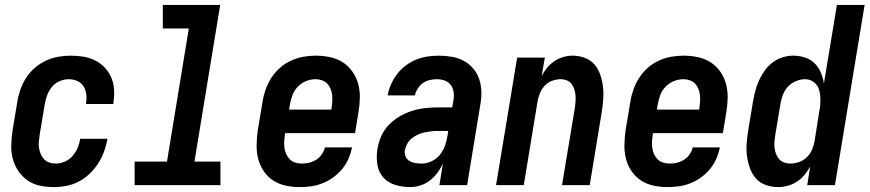

<svg xmlns="http://www.w3.org/2000/svg" viewBox="-20 -755 3546 783"><path d="M200 8Q170 8 142 2Q114 -4 92 -19.5Q70 -35 54.5 -58Q39 -81 32 -108Q25 -135 26 -164Q27 -193 31 -222L51 -342Q55 -367 64 -392Q73 -417 87.5 -439Q102 -461 123 -479Q144 -497 168 -508Q192 -519 217.5 -523.5Q243 -528 268 -528Q294 -528 319.5 -524Q345 -520 367 -509Q389 -498 406 -480.5Q423 -463 433 -440.5Q443 -418 445 -392.5Q447 -367 443 -340L442 -331H331V-336Q334 -354 331.5 -372Q329 -390 320 -404Q311 -418 294.5 -425Q278 -432 260 -432Q241 -432 222 -423.5Q203 -415 190.5 -399Q178 -383 171.5 -364.5Q165 -346 162 -327L142 -207Q140 -193 138.5 -179Q137 -165 139 -152Q141 -139 146 -127Q151 -115 160 -105.5Q169 -96 181.5 -92Q194 -88 208 -88Q226 -88 244.5 -96Q263 -104 276 -119Q289 -134 296.5 -152Q304 -170 307 -188V-189H418V-187Q413 -161 404 -136Q395 -111 380 -88Q365 -65 345 -46Q325 -27 301 -14.5Q277 -2 251 3Q225 8 200 8Z M879 0H529V-96H661L750 -639H644V-735H878L773 -96H879Z M1203 8Q1173 8 1145 2Q1117 -4 1094 -19Q1071 -34 1055.5 -57Q1040 -80 1033 -107Q1026 -134 1026.5 -163.5Q1027 -193 1031 -222L1051 -342Q1055 -367 1064 -392Q1073 -417 1087.5 -439Q1102 -461 1122.5 -479Q1143 -497 1167.5 -508Q1192 -519 1217 -523.5Q1242 -528 1267 -528Q1297 -528 1325.5 -522Q1354 -516 1377 -501.5Q1400 -487 1416.5 -464Q1433 -441 1440.5 -413.5Q1448 -386 1447.5 -356.5Q1447 -327 1442 -298L1428 -212H1143L1142 -207Q1140 -193 1139 -179Q1138 -165 1140 -151.5Q1142 -138 1147.5 -126Q1153 -114 1162 -105Q1171 -96 1184 -92Q1197 -88 1211 -88Q1226 -88 1241 -91.5Q1256 -95 1269.5 -103.5Q1283 -112 1292.5 -126Q1302 -140 1305 -154H1416Q1411 -131 1401.5 -108.5Q1392 -86 1376 -66.5Q1360 -47 1339.5 -32Q1319 -17 1296.5 -8Q1274 1 1250 4.5Q1226 8 1203 8ZM1159 -308H1331L1332 -313Q1334 -327 1335 -340.5Q1336 -354 1334.5 -367.5Q1333 -381 1328 -393Q1323 -405 1314.5 -414Q1306 -423 1293 -427.5Q1280 -432 1267 -432Q1247 -432 1227.5 -424Q1208 -416 1193.5 -400.5Q1179 -385 1172 -365.5Q1165 -346 1162 -327Z M1652 8Q1621 8 1591.5 -1Q1562 -10 1543 -31.5Q1524 -53 1519 -83.5Q1514 -114 1519 -146Q1523 -172 1534 -198Q1545 -224 1564.5 -244.5Q1584 -265 1608.5 -279.5Q1633 -294 1659.5 -302.5Q1686 -311 1712.5 -314Q1739 -317 1765 -317H1824L1829 -345Q1832 -362 1830 -378.5Q1828 -395 1818.5 -408Q1809 -421 1793.5 -426.5Q1778 -432 1761 -432Q1747 -432 1732 -428.5Q1717 -425 1704.5 -416Q1692 -407 1683.5 -393.5Q1675 -380 1672 -366H1561V-367Q1565 -389 1575 -411.5Q1585 -434 1600 -453.5Q1615 -473 1635 -488Q1655 -503 1677.5 -512Q1700 -521 1723.5 -524.5Q1747 -528 1769 -528Q1796 -528 1822.5 -523.5Q1849 -519 1871 -507Q1893 -495 1909.5 -476Q1926 -457 1934 -433Q1942 -409 1943 -382.5Q1944 -356 1939 -329L1885 0H1772L1786 -87Q1777 -68 1763.5 -50Q1750 -32 1732.5 -18.5Q1715 -5 1694 1.5Q1673 8 1652 8ZM1701 -88Q1721 -88 1741.5 -98Q1762 -108 1775 -125Q1788 -142 1795 -162Q1802 -182 1805 -202L1808 -221H1765Q1752 -221 1738.5 -219.5Q1725 -218 1711 -215Q1697 -212 1684 -206Q1671 -200 1659.5 -191Q1648 -182 1641 -169Q1634 -156 1631 -143Q1629 -129 1634 -117Q1639 -105 1650 -98.5Q1661 -92 1674 -90Q1687 -88 1701 -88Z M2003 0 2089 -520H2202L2189 -445Q2198 -463 2211 -478.5Q2224 -494 2241 -505.5Q2258 -517 2277 -522.5Q2296 -528 2315 -528Q2341 -528 2365 -519Q2389 -510 2404.5 -492Q2420 -474 2428 -450Q2436 -426 2439 -401Q2442 -376 2440 -350Q2438 -324 2434 -298L2385 0H2272L2324 -313Q2326 -326 2327 -339.5Q2328 -353 2327 -366Q2326 -379 2322 -391Q2318 -403 2311 -412.5Q2304 -422 2292 -427Q2280 -432 2267 -432Q2249 -432 2231.5 -425.5Q2214 -419 2201.5 -405.5Q2189 -392 2182 -375Q2175 -358 2172 -340L2116 0Z M2703 8Q2673 8 2645 2Q2617 -4 2594 -19Q2571 -34 2555.5 -57Q2540 -80 2533 -107Q2526 -134 2526.5 -163.5Q2527 -193 2531 -222L2551 -342Q2555 -367 2564 -392Q2573 -417 2587.5 -439Q2602 -461 2622.5 -479Q2643 -497 2667.5 -508Q2692 -519 2717 -523.5Q2742 -528 2767 -528Q2797 -528 2825.5 -522Q2854 -516 2877 -501.5Q2900 -487 2916.5 -464Q2933 -441 2940.5 -413.5Q2948 -386 2947.5 -356.5Q2947 -327 2942 -298L2928 -212H2643L2642 -207Q2640 -193 2639 -179Q2638 -165 2640 -151.5Q2642 -138 2647.5 -126Q2653 -114 2662 -105Q2671 -96 2684 -92Q2697 -88 2711 -88Q2726 -88 2741 -91.5Q2756 -95 2769.5 -103.5Q2783 -112 2792.5 -126Q2802 -140 2805 -154H2916Q2911 -131 2901.5 -108.5Q2892 -86 2876 -66.5Q2860 -47 2839.5 -32Q2819 -17 2796.5 -8Q2774 1 2750 4.5Q2726 8 2703 8ZM2659 -308H2831L2832 -313Q2834 -327 2835 -340.5Q2836 -354 2834.5 -367.5Q2833 -381 2828 -393Q2823 -405 2814.5 -414Q2806 -423 2793 -427.5Q2780 -432 2767 -432Q2747 -432 2727.5 -424Q2708 -416 2693.5 -400.5Q2679 -385 2672 -365.5Q2665 -346 2662 -327Z M3154 8Q3127 8 3103 -0.5Q3079 -9 3063 -27Q3047 -45 3038.5 -68.5Q3030 -92 3026.5 -117.5Q3023 -143 3025 -169.5Q3027 -196 3031 -222L3051 -342Q3055 -364 3060.5 -385.5Q3066 -407 3075.5 -427.5Q3085 -448 3098.5 -467Q3112 -486 3130.5 -500Q3149 -514 3171 -521Q3193 -528 3214 -528Q3239 -528 3262.5 -520.5Q3286 -513 3302 -497Q3318 -481 3327.5 -459Q3337 -437 3340 -414L3393 -735H3506L3385 0H3272L3284 -76Q3274 -58 3261 -42Q3248 -26 3230.5 -14.5Q3213 -3 3193 2.5Q3173 8 3154 8ZM3202 -88Q3220 -88 3238 -94Q3256 -100 3270 -113.5Q3284 -127 3291.5 -144.5Q3299 -162 3302 -180L3321 -300Q3324 -314 3325 -328.5Q3326 -343 3325.5 -357Q3325 -371 3321.5 -384.5Q3318 -398 3310 -409Q3302 -420 3289.5 -426Q3277 -432 3263 -432Q3244 -432 3224.5 -423.5Q3205 -415 3191.5 -399.5Q3178 -384 3171.5 -365Q3165 -346 3162 -327L3142 -207Q3140 -193 3138.5 -179.5Q3137 -166 3138.5 -153Q3140 -140 3144.5 -128Q3149 -116 3157 -106.5Q3165 -97 3177 -92.5Q3189 -88 3202 -88Z"/></svg>

Font: Iosevka Oblique
Style: Bold
Weight: 700
Italic angle: -9°
Monospace: yes
Designer: Belleve Invis
Foundry: Belleve Invis
Version: Version 32.5.0; ttfautohint (v1.8.4)